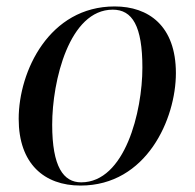

<svg xmlns="http://www.w3.org/2000/svg" viewBox="-20 -566 604 596"><path d="M230 10C435 10 526 -197 526 -339C526 -486 441 -546 336 -546C133 -546 38 -345 38 -197C38 -58 117 10 230 10ZM232 0C177 0 142 -48 142 -179C142 -315 195 -536 330 -536C391 -536 422 -485 422 -356C422 -220 368 0 232 0Z"/></svg>

Font: Noto Serif Display
Style: Italic
Weight: 400
Italic angle: -12°
Designer: Monotype Design Team
Foundry: Monotype Imaging Inc.
Version: Version 2.009